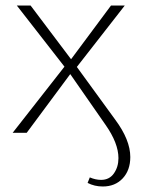

<svg xmlns="http://www.w3.org/2000/svg" viewBox="-20 -482 512 697"><path d="M453 88Q453 136 425.5 165.5Q398 195 353 195Q323 195 298 182L306 162Q327 171 347 171Q377 171 393.5 147.5Q410 124 410 92Q410 38 363 -29L235 -213L77 0H26L214 -240L41 -462H91L238 -267L383 -462H433L259 -239L398 -48Q453 26 453 88Z"/></svg>

Font: Ysabeau SC Light
Style: Regular
Weight: 300
Designer: Christian Thalmann (Catharsis Fonts)
Version: Version 0.003